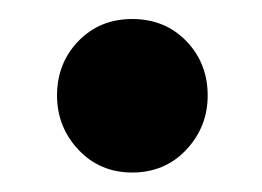

<svg xmlns="http://www.w3.org/2000/svg" viewBox="-20 -333 276 202"><path d="M119 -151.5Q85 -151.5 62.5 -175.5Q40 -199.5 40 -232.5Q40 -266.5 62.5 -289.8Q85 -313 119 -313Q153.5 -313 176 -289.8Q198.5 -266.5 198.5 -232.5Q198.5 -199.5 176 -175.5Q153.5 -151.5 119 -151.5Z"/></svg>

Font: Fraunces 144pt SuperSoft SemiBold
Style: Regular
Weight: 600
Version: Version 1.000;[b76b70a41]